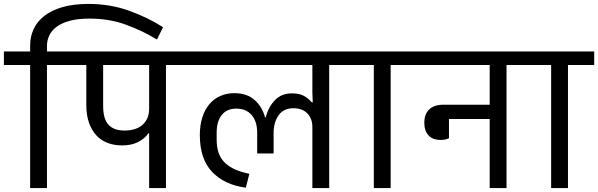

<svg xmlns="http://www.w3.org/2000/svg" viewBox="-40 -961 3056 981"><path d="M114 -629H-20V-698H114V-729Q114 -773 131.5 -811.5Q149 -850 185.5 -879Q222 -908 278.5 -924.5Q335 -941 412 -941Q522 -941 618.5 -906.5Q715 -872 793 -822L762 -759Q688 -804 603 -835Q518 -866 417 -866Q357 -866 315.5 -854.5Q274 -843 248.5 -823.5Q223 -804 211.5 -779Q200 -754 200 -727V-698H334V-629H200V0H114Z M722 -280H718Q699 -252 665 -235Q631 -218 583 -218Q544 -218 510.5 -230.5Q477 -243 453 -268.5Q429 -294 415 -333Q401 -372 401 -425V-629H294V-698H942V-629H808V0H722ZM487 -420Q487 -353 514.5 -323.5Q542 -294 596 -294Q656 -294 689 -324Q722 -354 722 -405V-629H487Z M1556 -312Q1556 -355 1530.5 -381.5Q1505 -408 1459 -408Q1409 -408 1383.5 -372Q1358 -336 1358 -281V-177H1274V-283Q1274 -340 1246 -373Q1218 -406 1167 -406Q1119 -406 1093 -373.5Q1067 -341 1067 -283V-247Q1067 -171 1108 -130.5Q1149 -90 1234 -73L1216 -2Q1106 -17 1043.5 -83Q981 -149 981 -271Q981 -322 994 -362Q1007 -402 1030.5 -429.5Q1054 -457 1086.5 -471Q1119 -485 1157 -485Q1222 -485 1261 -450Q1300 -415 1314 -362H1318Q1331 -414 1364.5 -449Q1398 -484 1452 -484Q1490 -484 1513 -471Q1536 -458 1553 -438H1558L1556 -488V-629H902V-698H1776V-629H1642V0H1556Z M1870 -629H1736V-698H2090V-629H1956V0H1870Z M2212 -246Q2170 -246 2149 -269.5Q2128 -293 2128 -334Q2128 -378 2153 -402Q2178 -426 2226 -426H2462V-629H2050V-698H2682V-629H2548V0H2462V-353H2254V-255Q2237 -246 2212 -246Z M2776 -629H2642V-698H2996V-629H2862V0H2776Z"/></svg>

Font: IBM Plex Sans Devanagari Text
Style: Regular
Weight: 450
Designer: Mike Abbink, Paul van der Laan, Pieter van Rosmalen, Erin McLaughlin
Foundry: Bold Monday
Version: Version 1.1